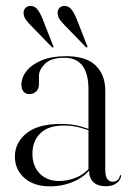

<svg xmlns="http://www.w3.org/2000/svg" viewBox="-20 -635 451 663"><path d="M287.5 -46.5V-48.5L285.5 -47V-326.5Q285.5 -380 265 -407.8Q244.5 -435.5 202 -435.5Q156.5 -435.5 135.5 -414.8Q114.5 -394 114.5 -372.5V-344.5Q114.5 -328 104.8 -319Q95 -310 81 -310Q69.5 -310 61.8 -318.2Q54 -326.5 54 -342.5Q54 -367.5 71.8 -390Q89.5 -412.5 124.2 -426.8Q159 -441 208.5 -441Q277 -441 310.2 -409Q343.5 -377 343.5 -321.5V-49.5Q343.5 -26.5 350.5 -17Q357.5 -7.5 368.5 -7.5Q378.5 -7.5 385.5 -12.8Q392.5 -18 393.5 -28Q394 -29 394.8 -29.8Q395.5 -30.5 396 -30.5Q397 -30.5 397.5 -29.8Q398 -29 398 -28Q398 -20.5 392.2 -12.2Q386.5 -4 375 2Q363.5 8 345 8Q317 8 302.2 -6.2Q287.5 -20.5 287.5 -46.5ZM31.5 -94.5Q31.5 -142.5 71.5 -174.8Q111.5 -207 188.5 -207Q227.5 -207 254.2 -199.8Q281 -192.5 303.5 -182.5L301 -179Q279 -188.5 254.2 -195Q229.5 -201.5 199.5 -201.5Q146.5 -201.5 119.2 -174.5Q92 -147.5 92 -104.5Q92 -61.5 117.2 -35.8Q142.5 -10 184 -10Q214 -10 242.8 -21.8Q271.5 -33.5 291.5 -57.5L295 -55Q272 -24 234 -7.8Q196 8.5 152.5 8.5Q97.5 8.5 64.5 -20.2Q31.5 -49 31.5 -94.5ZM127.5 -568.5 163.5 -477Q164.5 -475 164.8 -473.8Q165 -472.5 163.5 -471.5Q162.5 -471 161.2 -471.2Q160 -471.5 158.5 -473L87.5 -546Q76 -557.5 68.5 -568.2Q61 -579 61.5 -593Q62 -602 69 -608.5Q76 -615 87.5 -614.5Q100.5 -614 110 -601.5Q119.5 -589 127.5 -568.5ZM245 -568.5 281 -477Q282 -475 282.2 -473.8Q282.5 -472.5 281 -471.5Q280 -471 278.8 -471.2Q277.5 -471.5 276 -473L205 -546Q193.5 -557.5 186 -568.2Q178.5 -579 179 -593Q179.5 -602 186.2 -608.5Q193 -615 204.5 -614.5Q218 -614 227.5 -601.5Q237 -589 245 -568.5Z"/></svg>

Font: Fraunces 120pt Light
Style: Regular
Weight: 300
Version: Version 1.000;[b76b70a41]